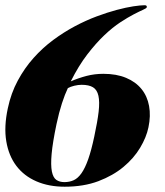

<svg xmlns="http://www.w3.org/2000/svg" viewBox="-25 -706 630 734"><path d="M335.4 -184.1Q347.7 -241.2 352.1 -279.1Q356.4 -316.9 351.3 -339.8Q346.2 -362.8 330.6 -372.3Q314.9 -381.8 287.1 -381.8Q273.9 -381.8 259 -378.2Q244.1 -374.5 234.4 -369.1Q223.1 -345.7 211.9 -311.3Q200.7 -276.9 190.9 -231Q176.3 -161.1 172.4 -117.9Q168.5 -74.7 173.3 -50.5Q178.2 -26.4 190.7 -18.1Q203.1 -9.8 221.2 -9.8Q240.7 -9.8 256.8 -17.1Q272.9 -24.4 286.6 -43.9Q300.3 -63.5 312.3 -97.4Q324.2 -131.3 335.4 -184.1ZM542.5 -219.2Q534.7 -181.2 510.7 -141.1Q486.8 -101.1 447 -67.9Q407.2 -34.7 351.1 -13.4Q294.9 7.8 222.2 7.8Q161.6 7.8 114.3 -12.7Q66.9 -33.2 37.6 -71.8Q8.3 -110.4 -1 -166Q-10.3 -221.7 4.9 -292Q17.1 -350.1 43 -397.9Q68.8 -445.8 103.3 -484.4Q137.7 -522.9 178.2 -553Q218.8 -583 261 -605.5Q303.2 -627.9 344.5 -643.3Q385.7 -658.7 421.6 -668.2Q457.5 -677.7 485.1 -681.9Q512.7 -686 527.8 -686Q537.6 -686 536.1 -678.2Q535.2 -674.3 521.7 -668.5Q508.3 -662.6 486.1 -651.1Q463.9 -639.6 434.8 -620.6Q405.8 -601.6 373.8 -571.3Q341.8 -541 308.6 -497.8Q275.4 -454.6 245.6 -395Q274.9 -407.7 305.9 -415.8Q336.9 -423.8 370.1 -423.8Q420.4 -423.8 457 -408.4Q493.7 -393.1 515.9 -365.7Q538.1 -338.4 544.9 -300.8Q551.8 -263.2 542.5 -219.2Z"/></svg>

Font: XB Zar
Style: Bold Italic
Weight: 700
Italic angle: -12°
Designer: Behnam
Foundry: Irmug
Version: Version 8.005 2009